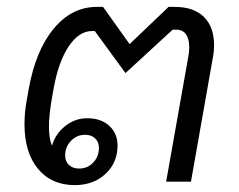

<svg xmlns="http://www.w3.org/2000/svg" viewBox="-20 -527 694 557"><path d="M51 -167Q51 -199 57 -233L63 -267Q83 -380 135.5 -443.5Q188 -507 261 -507H279L356 -399L469 -507H487Q542 -507 571.5 -478Q601 -449 601 -396Q601 -376 597 -357L534 0H462L526 -361Q529 -376 529 -390Q529 -414 519.5 -427.5Q510 -441 491 -441H481L344 -315L255 -437H247Q209 -437 179 -392Q149 -347 135 -267L129 -233Q122 -189 122 -160Q122 -127 130 -106L131 -105Q141 -139 169.5 -161.5Q198 -184 233 -184Q273 -184 297 -162Q321 -140 321 -105Q321 -55 286 -22.5Q251 10 197 10Q129 10 90 -37.5Q51 -85 51 -167ZM267 -98Q267 -115 256 -125.5Q245 -136 227 -136Q203 -136 186 -118.5Q169 -101 169 -76Q169 -59 180 -48.5Q191 -38 210 -38Q234 -38 250.5 -55.5Q267 -73 267 -98Z"/></svg>

Font: Bai Jamjuree
Style: Italic
Weight: 400
Italic angle: -10°
Version: Version 1.000; ttfautohint (v1.6)